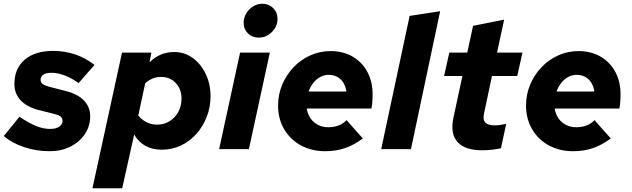

<svg xmlns="http://www.w3.org/2000/svg" viewBox="-29 -797 3376 1026"><path d="M236 11Q164 11 99 -11Q34 -33 -9 -70L75 -173Q128 -138 165.5 -123Q203 -108 240 -108Q269 -108 287 -120Q305 -132 305 -151Q305 -165 295.5 -173.5Q286 -182 265 -187L170 -211Q111 -228 79.5 -263Q48 -298 48 -348Q48 -431 103 -478Q158 -525 255 -525Q317 -525 373 -506Q429 -487 476 -450L391 -353Q354 -380 316.5 -394Q279 -408 246 -408Q218 -408 203 -398.5Q188 -389 188 -371Q188 -357 197.5 -349Q207 -341 232 -334L325 -310Q387 -294 420 -259.5Q453 -225 453 -176Q453 -123 424.5 -80.5Q396 -38 347 -13.5Q298 11 236 11Z M465 209 623 -516H780L770 -464Q825 -519 902 -519Q957 -519 1000.5 -487.5Q1044 -456 1070 -402.5Q1096 -349 1096 -283Q1096 -224 1075.5 -172Q1055 -120 1019.5 -80.5Q984 -41 936.5 -19Q889 3 835 3Q786 3 748.5 -17.5Q711 -38 688 -78L624 209ZM832 -386Q785 -386 747 -352L710 -180Q727 -158 753 -144.5Q779 -131 810 -131Q848 -131 877.5 -149.5Q907 -168 924 -199.5Q941 -231 941 -270Q941 -321 910 -353.5Q879 -386 832 -386Z M1353 -596Q1319 -596 1296 -618.5Q1273 -641 1273 -675Q1273 -702 1287 -725.5Q1301 -749 1324 -763Q1347 -777 1373 -777Q1407 -777 1430.5 -754Q1454 -731 1454 -697Q1454 -656 1424 -626Q1394 -596 1353 -596ZM1142 0 1254 -516H1413L1301 0Z M1709 11Q1636 11 1579 -20Q1522 -51 1489.5 -106.5Q1457 -162 1457 -233Q1457 -292 1479 -344.5Q1501 -397 1539.5 -437.5Q1578 -478 1629 -501Q1680 -524 1737 -524Q1804 -524 1854.5 -495Q1905 -466 1933.5 -414Q1962 -362 1962 -293Q1962 -270 1960.5 -251.5Q1959 -233 1956 -217H1610Q1615 -187 1630.5 -164.5Q1646 -142 1670.5 -129.5Q1695 -117 1726 -117Q1755 -117 1780 -126.5Q1805 -136 1823 -155L1910 -57Q1861 -21 1813 -5Q1765 11 1709 11ZM1620 -308H1822Q1818 -336 1805.5 -355.5Q1793 -375 1773.5 -386Q1754 -397 1728 -397Q1704 -397 1683 -386Q1662 -375 1646 -355Q1630 -335 1620 -308Z M2008 0 2160 -712 2323 -737 2167 0Z M2547 6Q2455 6 2415.5 -38.5Q2376 -83 2394 -168L2442 -391H2344L2372 -516H2468L2499 -659L2665 -692L2627 -516H2763L2735 -391H2600L2558 -193Q2550 -158 2564 -142.5Q2578 -127 2617 -127Q2629 -127 2640 -128.5Q2651 -130 2676 -135L2648 -5Q2629 0 2601.5 3Q2574 6 2547 6Z M3034 11Q2961 11 2904 -20Q2847 -51 2814.5 -106.5Q2782 -162 2782 -233Q2782 -292 2804 -344.5Q2826 -397 2864.5 -437.5Q2903 -478 2954 -501Q3005 -524 3062 -524Q3129 -524 3179.5 -495Q3230 -466 3258.5 -414Q3287 -362 3287 -293Q3287 -270 3285.5 -251.5Q3284 -233 3281 -217H2935Q2940 -187 2955.5 -164.5Q2971 -142 2995.5 -129.5Q3020 -117 3051 -117Q3080 -117 3105 -126.5Q3130 -136 3148 -155L3235 -57Q3186 -21 3138 -5Q3090 11 3034 11ZM2945 -308H3147Q3143 -336 3130.5 -355.5Q3118 -375 3098.5 -386Q3079 -397 3053 -397Q3029 -397 3008 -386Q2987 -375 2971 -355Q2955 -335 2945 -308Z"/></svg>

Font: Red Hat Text VF
Style: Italic
Weight: 300
Italic angle: -12°
Designer: Pentagram, MCKL
Foundry: Pentagram, MCKL
Version: Version 1.023